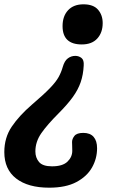

<svg xmlns="http://www.w3.org/2000/svg" viewBox="-64 -485 560 890"><path d="M315 -279Q226 -279 226 -364Q226 -410 251.5 -437.5Q277 -465 323 -465Q369 -465 390.5 -440Q412 -415 412 -378Q412 -334 387 -306.5Q362 -279 315 -279ZM164 385Q66 385 11 342.5Q-44 300 -44 220Q-44 153 -9.5 102Q25 51 84 0Q139 -47 167 -76Q195 -105 207.5 -127.5Q220 -150 227 -175Q235 -203 250.5 -214.5Q266 -226 285 -226Q301 -226 313.5 -216.5Q326 -207 324 -181Q322 -139 310 -104Q298 -69 273 -34.5Q248 0 207 41Q155 93 127.5 132.5Q100 172 100 217Q100 246 117 266Q134 286 177 286Q226 286 248.5 264.5Q271 243 271 214Q271 200 270.5 190.5Q270 181 270 173Q270 159 281 145Q292 131 322 131Q354 131 370 149.5Q386 168 386 202Q386 250 362.5 291.5Q339 333 290 359Q241 385 164 385Z"/></svg>

Font: Pacifico
Style: Regular
Weight: 400
Designer: Vernon Adams
Foundry: Vernon Adams
Version: Version 3.010; ttfautohint (v1.8.4.7-5d5b)